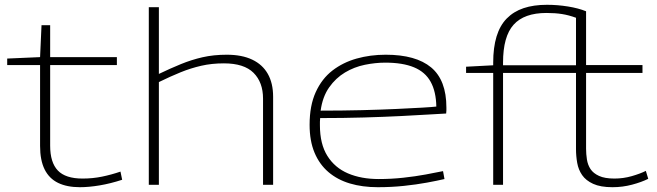

<svg xmlns="http://www.w3.org/2000/svg" viewBox="-20 -770 2737 800"><path d="M313 10Q259 10 222 -8Q185 -26 166 -64Q147 -102 147 -162V-499H10V-526L147 -532L153 -665H189V-532H467V-499H189V-163Q189 -93 221 -59.5Q253 -26 324 -26Q366 -26 405 -34Q444 -42 482 -55L489 -21Q440 -5 395 2.5Q350 10 313 10Z M600 0V-740H642V-462Q690 -485 734 -503Q778 -521 824 -531.5Q870 -542 925 -542Q988 -542 1031 -521.5Q1074 -501 1096 -462Q1118 -423 1118 -367V0H1076V-359Q1076 -427 1036.5 -466.5Q997 -506 913 -506Q862 -506 818.5 -496Q775 -486 733 -469Q691 -452 642 -428V0Z M1554 10Q1490 10 1438 -5.5Q1386 -21 1348.5 -53Q1311 -85 1290.5 -134Q1270 -183 1270 -250Q1270 -330 1295.5 -386Q1321 -442 1365 -476Q1409 -510 1466 -526Q1523 -542 1587 -542Q1713 -542 1776.5 -489Q1840 -436 1840 -322Q1840 -317 1840 -310Q1840 -303 1839 -297Q1817 -296 1769 -293Q1721 -290 1651.5 -286.5Q1582 -283 1496.5 -280.5Q1411 -278 1314 -278Q1313 -270 1313 -263Q1313 -256 1313 -248Q1313 -170 1344 -120.5Q1375 -71 1430 -47.5Q1485 -24 1558 -24Q1610 -24 1660.5 -29.5Q1711 -35 1754 -43Q1797 -51 1826 -57L1832 -24Q1802 -17 1758.5 -9Q1715 -1 1663 4.5Q1611 10 1554 10ZM1316 -309Q1406 -309 1486.5 -311Q1567 -313 1631.5 -316Q1696 -319 1739 -321.5Q1782 -324 1798 -326Q1797 -388 1774.5 -429Q1752 -470 1705 -489.5Q1658 -509 1585 -509Q1544 -509 1500 -500Q1456 -491 1417.5 -468Q1379 -445 1351.5 -406Q1324 -367 1316 -309Z M2532 10Q2482 10 2451.5 -4Q2421 -18 2405.5 -40.5Q2390 -63 2385 -91.5Q2380 -120 2380 -149V-466H2076V0H2035V-466H1922V-492L2035 -498V-509Q2035 -572 2049 -618Q2063 -664 2091.5 -693Q2120 -722 2161.5 -736Q2203 -750 2259 -750Q2303 -750 2346.5 -743Q2390 -736 2422 -723V-499H2657V-466H2422V-150Q2422 -128 2425.5 -105.5Q2429 -83 2440.5 -65.5Q2452 -48 2476 -37Q2500 -26 2540 -26Q2577 -26 2612 -36Q2647 -46 2671 -58L2681 -25Q2653 -11 2613.5 -0.5Q2574 10 2532 10ZM2076 -498H2380V-696Q2350 -707 2321.5 -711.5Q2293 -716 2257 -716Q2164 -716 2120 -667Q2076 -618 2076 -509Z"/></svg>

Font: Georama Expanded ExtraLight
Style: Regular
Weight: 250
Width: 7
Designer: Jean-Baptiste Levee
Foundry: Production Type
Version: Version 1.001